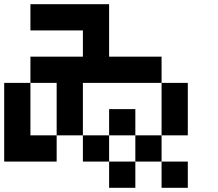

<svg xmlns="http://www.w3.org/2000/svg" viewBox="-20 -895 1040 915"><path d="M0 -125V-500H125V-250H250V-125ZM250 -250V-500H125V-625H375V-750H125V-875H500V-625H750V-500H375V-250ZM500 -250V-125H375V-250ZM500 -125H625V0H500ZM500 -375H625V-250H500ZM750 -250V-125H625V-250ZM750 -125H875V0H750ZM750 -500H875V-250H750Z"/></svg>

Font: GalmuriMono7 Regular
Style: Regular
Weight: 400
Designer: Lee Minseo (quiple)
Version: Version 2.399;hotconv 1.1.1;makeotfexe 2.6.0 DEVELOPMENT